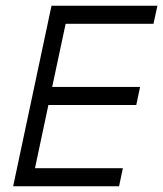

<svg xmlns="http://www.w3.org/2000/svg" viewBox="-20 -650 569 670"><path d="M159.7 -629.9H529.3L515.6 -566.9H209L162.1 -346.7H468.8L455.6 -283.7H148.9L102.1 -63H408.7L395.5 0H25.9Z"/></svg>

Font: Fibel Nord
Style: Italic
Weight: 400
Designer: Peter Wiegel
Foundry: Peter Wioegel
Version: Version 000.000